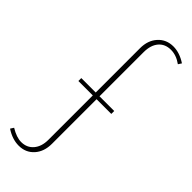

<svg xmlns="http://www.w3.org/2000/svg" viewBox="-338 -735 932 932"><g transform="rotate(45 128.0 -269.0)"><path d="M33 167Q-11 167 -55 138L-44 121Q-3 146 29 146Q68 146 91.5 118.5Q115 91 115 45V-260H16V-280H115V-584Q115 -638 145.5 -671.5Q176 -705 224 -705Q267 -705 311 -676L300 -659Q264 -685 227 -685Q187 -685 164 -658Q141 -631 141 -583V-280H242V-260H141V46Q141 100 111 133.5Q81 167 33 167Z"/></g></svg>

Font: Moniqa Thin Paragraph
Style: Regular
Weight: 100
Designer: Rajesh Rajput
Foundry: Rajesh Rajput
Version: Version 1.000